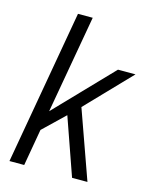

<svg xmlns="http://www.w3.org/2000/svg" viewBox="-110 -796 688 868"><g transform="rotate(15 234.0 -361.5)"><path d="M19 0 146 -723H215L134 -264L386 -526H468L270 -320L384 0H312L218 -268L118 -172L88 0Z"/></g></svg>

Font: Archivo SemiCondensed Light
Style: Italic
Weight: 300
Width: 4
Italic angle: -10°
Designer: Hector Gatti
Foundry: Omnibus-Type
Version: Version 2.001